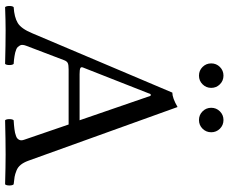

<svg xmlns="http://www.w3.org/2000/svg" viewBox="-90 -784 876 735"><g transform="rotate(90 347.5 -416.0)"><path d="M263.2 -283.2H439.9L346.2 -555.2H339.8L237.8 -295.9Q234.9 -288.6 240.7 -285.9Q246.6 -283.2 263.2 -283.2ZM210 -224.1 154.8 -79.1Q151.9 -71.8 151.4 -65.4Q150.9 -59.1 153.6 -54.7Q156.2 -50.3 159.4 -46.6Q162.6 -43 169.2 -40.5Q175.8 -38.1 181.2 -36.6Q186.5 -35.2 195.1 -33.9Q203.6 -32.7 209.2 -32Q214.8 -31.2 224.1 -30.8Q228.5 -26.4 228.5 -14.4Q228.5 -2.4 224.1 2Q149.9 0 96.2 0Q58.6 0 6.8 2Q2.4 -2.4 2.4 -14.4Q2.4 -26.4 6.8 -30.8Q45.4 -33.2 67.4 -46.4Q89.4 -59.6 106.9 -102.1L334 -638.2Q354.5 -638.2 389.2 -658.2L595.2 -85.9Q601.6 -68.8 610.4 -57.9Q619.1 -46.9 632.8 -41.5Q646.5 -36.1 656.2 -34.4Q666 -32.7 685.1 -30.8Q689.5 -26.4 689.5 -14.4Q689.5 -2.4 685.1 2Q614.7 0 570.8 0Q514.2 0 439.9 2Q435.5 -2.4 435.5 -14.4Q435.5 -26.4 439.9 -30.8Q450.7 -31.2 457.5 -32Q464.4 -32.7 473.4 -33.7Q482.4 -34.7 487.8 -36.1Q493.2 -37.6 499.3 -39.6Q505.4 -41.5 508.8 -44.4Q512.2 -47.4 514.4 -51.3Q516.6 -55.2 516.6 -60.3Q516.6 -65.4 514.2 -71.8L456.1 -241.2H245.1Q227.5 -241.2 220.7 -237.8Q213.9 -234.4 210 -224.1ZM235.8 -753.9Q222.2 -767.6 222.2 -787.1Q222.2 -806.6 235.8 -820.3Q249.5 -834 269 -834Q288.6 -834 302.2 -820.3Q315.9 -806.6 315.9 -787.1Q315.9 -767.6 302.2 -753.9Q288.6 -740.2 269 -740.2Q249.5 -740.2 235.8 -753.9ZM405.8 -753.9Q392.1 -767.6 392.1 -787.1Q392.1 -806.6 405.8 -820.3Q419.4 -834 439 -834Q458.5 -834 472.2 -820.3Q485.8 -806.6 485.8 -787.1Q485.8 -767.6 472.2 -753.9Q458.5 -740.2 439 -740.2Q419.4 -740.2 405.8 -753.9Z"/></g></svg>

Font: Common Serif
Style: Regular
Weight: 400
Designer: Philipp H. Poll, Khaled Hosny
Foundry: Stefan Peev, Context Ltd.
Version: Version 1.026